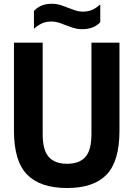

<svg xmlns="http://www.w3.org/2000/svg" viewBox="-20 -960 688 990"><path d="M326 9.5Q187.5 9.5 119.8 -59.8Q52 -129 52 -285.5V-740H200V-268.5Q200 -185.5 231.5 -150.5Q263 -115.5 326 -115.5Q389 -115.5 420.2 -150.5Q451.5 -185.5 451.5 -268.5V-740H596V-285.5Q596 -129 529.8 -59.8Q463.5 9.5 326 9.5ZM404.5 -809.5Q380 -809.5 358.5 -816.2Q337 -823 317.5 -830.5Q299.5 -838 282 -843.5Q264.5 -849 246 -849Q217.5 -849 196.5 -839.5Q175.5 -830 155 -811.5V-903.5Q172.5 -922 194.5 -931.2Q216.5 -940.5 247.5 -940.5Q272 -940.5 293.5 -933.5Q315 -926.5 334.5 -918.5Q352.5 -911.5 370 -905.8Q387.5 -900 406 -900Q434.5 -900 455.5 -909.2Q476.5 -918.5 497 -937.5V-845.5Q463 -809.5 404.5 -809.5Z"/></svg>

Font: Encode Sans Cnd
Style: Bold
Weight: 700
Width: 3
Designer: Multiple Designers
Foundry: Impallari Type
Version: Version 3.002; ttfautohint (v1.8.3) -l 8 -r 50 -G 200 -x 14 